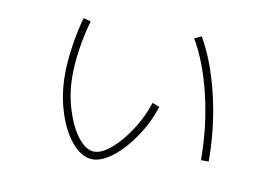

<svg xmlns="http://www.w3.org/2000/svg" viewBox="-63 -649 1064 742"><g transform="rotate(10 469.0 -277.5)"><path d="M177.7 -311.5Q177.7 -360.4 186.5 -420.9Q195.3 -481.4 210.9 -538.1L240.2 -530.3Q224.6 -477.5 215.8 -418.9Q207 -360.4 207 -311.5Q207 -243.7 226.6 -179.9Q246.1 -116.2 277.1 -76.7Q308.1 -37.1 340.8 -37.1Q370.1 -37.1 407.5 -69.1Q444.8 -101.1 478.5 -153.1Q512.2 -205.1 530.3 -261.7L558.6 -251Q538.1 -187.5 500.2 -131.1Q462.4 -74.7 419.2 -40.8Q376 -6.8 339.8 -6.8Q297.9 -6.8 260.3 -49.6Q222.7 -92.3 200.2 -162.6Q177.7 -232.9 177.7 -311.5ZM645.5 -535.2 672.9 -547.9Q724.6 -458 753.9 -333Q783.2 -208 783.2 -76.2H752.9Q752.9 -204.6 724.4 -326.7Q695.8 -448.7 645.5 -535.2Z"/></g></svg>

Font: Pretendard JP Thin
Style: Regular
Weight: 100
Designer: Base glyphs from Inter by Rasmus Andersson; Hangeul glyphs from Noto Sans CJK(Source Han Sans) by Jang Soo-young and Kan
Foundry: Kil Hyung-jin
Version: Version 1.309